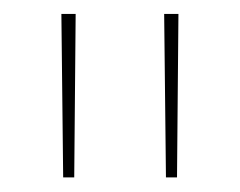

<svg xmlns="http://www.w3.org/2000/svg" viewBox="-20 -684 336 269"><path d="M84 -435.5H68.5L66 -664.5H86ZM228 -435.5H212.5L210 -664.5H230Z"/></svg>

Font: Anek Odia Thin
Style: Regular
Weight: 250
Version: Version 1.003